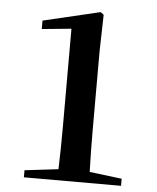

<svg xmlns="http://www.w3.org/2000/svg" viewBox="-53 -799 691 844"><g transform="rotate(5 292.0 -376.5)"><path d="M370.1 -48.8 512.7 -31.2V0H84V-31.2L232.4 -48.8Q235.4 -140.6 235.4 -235.4V-668.9L105.5 -656.2V-693.4L357.4 -752.9L371.1 -742.2L367.2 -581.1V-235.4Q367.2 -140.6 370.1 -48.8Z"/></g></svg>

Font: GenYoMin TW TTF Bold
Style: Regular
Weight: 700
Version: Version 1.300